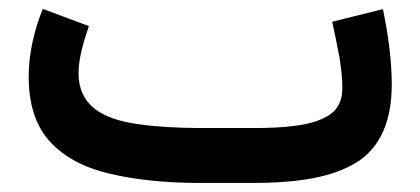

<svg xmlns="http://www.w3.org/2000/svg" viewBox="-20 -405 930 425"><path d="M538.6 0C624.5 0 700.7 -8.8 757.3 -38.6C814 -68.4 847.2 -124.5 847.2 -218.8C847.2 -267.6 839.8 -327.6 827.6 -384.8L715.3 -356.9C720.7 -332 726.1 -306.6 731 -280.3C735.4 -253.4 737.8 -230 737.8 -210C737.8 -184.1 729 -164.6 710.9 -151.9C674.8 -126.5 611.3 -121.6 539.6 -121.6H425.3C372.1 -121.6 324.7 -124.5 284.2 -130.4C202.6 -142.1 154.3 -173.8 153.8 -242.7C153.8 -277.3 166.5 -317.4 176.8 -347.2L74.7 -385.3C56.6 -340.3 43.5 -288.6 43.5 -235.4C43.5 -173.8 59.1 -126 90.3 -91.8C121.6 -57.6 166 -33.7 223.1 -20.5C280.3 -6.8 347.7 0 425.3 0Z"/></svg>

Font: Vazirmatn SemiBold
Style: Regular
Weight: 600
Designer: Saber Rastikerdar
Foundry: Saber Rastikerdar
Version: Version 33.003